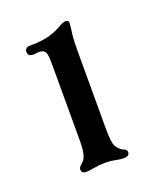

<svg xmlns="http://www.w3.org/2000/svg" viewBox="-78 -674 359 444"><g transform="rotate(-20 101.0 -452.0)"><path d="M49 -290Q49 -295 55.5 -300.5Q62 -306 64 -310Q71 -322 71 -350V-539Q71 -552 70 -561.5Q69 -571 65 -574Q61 -578 52 -578Q46 -578 43 -577H37Q25 -577 25 -588Q25 -599 39 -599Q71 -599 91 -606Q102 -609 115 -616.5Q128 -624 134 -624Q142 -624 142 -617Q142 -615 140 -599Q137 -583 137 -549V-355Q137 -327 142 -315Q148 -305 157 -300Q167 -297 167 -290Q167 -280 152 -280Q145 -280 133.5 -282.5Q122 -285 109 -285Q94 -285 80.5 -282.5Q67 -280 61 -280Q49 -280 49 -290Z"/></g></svg>

Font: Raigarh Medium
Style: Regular
Weight: 500
Designer: jaikishan Patel
Foundry: MagicType
Version: Version 1.000